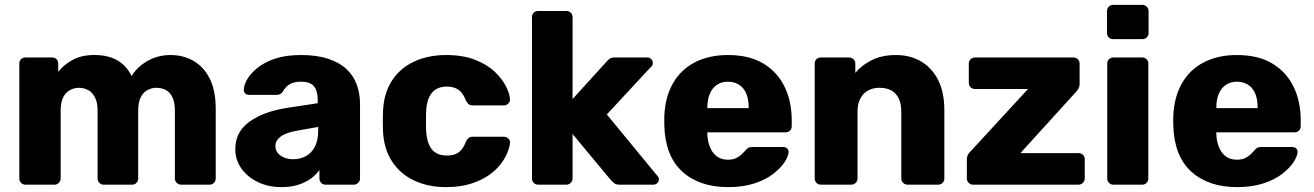

<svg xmlns="http://www.w3.org/2000/svg" viewBox="-20 -755 5373 785"><path d="M84 0Q73 0 66 -7.5Q59 -15 59 -25V-495Q59 -506 66 -513Q73 -520 84 -520H193Q204 -520 211 -513Q218 -506 218 -495V-461Q238 -488 274 -508.5Q310 -529 359 -530Q475 -533 518 -444Q541 -482 583.5 -506Q626 -530 677 -530Q729 -530 770.5 -506.5Q812 -483 837 -434.5Q862 -386 862 -309V-25Q862 -15 855 -7.5Q848 0 837 0H721Q710 0 702.5 -7.5Q695 -15 695 -25V-302Q695 -337 685 -357.5Q675 -378 658 -387Q641 -396 619 -396Q601 -396 583.5 -387Q566 -378 555.5 -357.5Q545 -337 545 -302V-25Q545 -15 538 -7.5Q531 0 520 0H404Q393 0 386 -7.5Q379 -15 379 -25V-302Q379 -337 368 -357.5Q357 -378 340 -387Q323 -396 303 -396Q284 -396 266.5 -387Q249 -378 238.5 -357.5Q228 -337 228 -303V-25Q228 -15 220.5 -7.5Q213 0 203 0Z M1131 10Q1077 10 1034.5 -10.5Q992 -31 967 -66Q942 -101 942 -145Q942 -216 1000 -257.5Q1058 -299 1154 -314L1279 -333V-347Q1279 -383 1264 -402Q1249 -421 1209 -421Q1181 -421 1163.5 -410Q1146 -399 1136 -380Q1127 -367 1111 -367H999Q988 -367 982 -373.5Q976 -380 977 -389Q977 -407 990.5 -430.5Q1004 -454 1032 -477Q1060 -500 1104 -515Q1148 -530 1211 -530Q1275 -530 1321 -515Q1367 -500 1396 -473Q1425 -446 1438.5 -409.5Q1452 -373 1452 -329V-25Q1452 -15 1444.5 -7.5Q1437 0 1427 0H1311Q1300 0 1293 -7.5Q1286 -15 1286 -25V-60Q1273 -41 1251 -25Q1229 -9 1199.5 0.5Q1170 10 1131 10ZM1178 -104Q1207 -104 1230.5 -116.5Q1254 -129 1267.5 -155.5Q1281 -182 1281 -222V-236L1196 -221Q1149 -213 1127.5 -196.5Q1106 -180 1106 -158Q1106 -141 1116 -129Q1126 -117 1142.5 -110.5Q1159 -104 1178 -104Z M1804 10Q1730 10 1673 -17Q1616 -44 1582.5 -95.5Q1549 -147 1546 -219Q1545 -235 1545 -259.5Q1545 -284 1546 -300Q1549 -373 1582 -424.5Q1615 -476 1672.5 -503Q1730 -530 1804 -530Q1873 -530 1922.5 -510.5Q1972 -491 2002.5 -462Q2033 -433 2048.5 -402.5Q2064 -372 2065 -349Q2066 -339 2058 -331.5Q2050 -324 2040 -324H1913Q1902 -324 1896 -329Q1890 -334 1885 -344Q1873 -375 1854.5 -388Q1836 -401 1807 -401Q1767 -401 1745.5 -375Q1724 -349 1722 -295Q1721 -255 1722 -224Q1725 -169 1746 -144Q1767 -119 1807 -119Q1838 -119 1856 -132.5Q1874 -146 1885 -176Q1890 -186 1896 -191Q1902 -196 1913 -196H2040Q2050 -196 2058 -189Q2066 -182 2065 -171Q2064 -155 2055 -132Q2046 -109 2027 -84Q2008 -59 1977.5 -38Q1947 -17 1904 -3.5Q1861 10 1804 10Z M2180 0Q2169 0 2162 -7.5Q2155 -15 2155 -25V-685Q2155 -696 2162 -703Q2169 -710 2180 -710H2296Q2306 -710 2313.5 -703Q2321 -696 2321 -685V-350L2460 -503Q2466 -510 2473 -515Q2480 -520 2493 -520H2627Q2636 -520 2642.5 -513.5Q2649 -507 2649 -498Q2649 -494 2647.5 -489Q2646 -484 2641 -481L2461 -287L2666 -38Q2674 -30 2674 -23Q2674 -13 2667.5 -6.5Q2661 0 2651 0H2514Q2499 0 2492 -5.5Q2485 -11 2479 -17L2321 -207V-25Q2321 -15 2313.5 -7.5Q2306 0 2296 0Z M2957 10Q2839 10 2769 -54Q2699 -118 2696 -244Q2696 -251 2696 -262Q2696 -273 2696 -279Q2699 -358 2731.5 -414.5Q2764 -471 2821.5 -500.5Q2879 -530 2956 -530Q3044 -530 3101.5 -495Q3159 -460 3188 -400Q3217 -340 3217 -263V-239Q3217 -228 3210 -221Q3203 -214 3192 -214H2872Q2872 -213 2872 -211Q2872 -209 2872 -207Q2873 -178 2882.5 -154Q2892 -130 2910.5 -116Q2929 -102 2956 -102Q2976 -102 2989.5 -108.5Q3003 -115 3012 -123.5Q3021 -132 3026 -138Q3035 -149 3040.5 -151.5Q3046 -154 3058 -154H3182Q3192 -154 3198.5 -148Q3205 -142 3204 -132Q3203 -115 3187 -91Q3171 -67 3140.5 -43.5Q3110 -20 3064 -5Q3018 10 2957 10ZM2872 -313H3041V-315Q3041 -348 3031.5 -371.5Q3022 -395 3002.5 -408Q2983 -421 2956 -421Q2930 -421 2911 -408Q2892 -395 2882 -371.5Q2872 -348 2872 -315Z M3336 0Q3325 0 3318 -7.5Q3311 -15 3311 -25V-495Q3311 -506 3318 -513Q3325 -520 3336 -520H3451Q3462 -520 3469.5 -513Q3477 -506 3477 -495V-457Q3502 -488 3544 -509Q3586 -530 3643 -530Q3701 -530 3745.5 -504Q3790 -478 3815.5 -428Q3841 -378 3841 -304V-25Q3841 -15 3834 -7.5Q3827 0 3816 0H3690Q3680 0 3672.5 -7.5Q3665 -15 3665 -25V-298Q3665 -345 3642.5 -370.5Q3620 -396 3576 -396Q3535 -396 3510.5 -370.5Q3486 -345 3486 -298V-25Q3486 -15 3478.5 -7.5Q3471 0 3461 0Z M3958 0Q3948 0 3940.5 -7.5Q3933 -15 3933 -25V-103Q3933 -114 3937.5 -122.5Q3942 -131 3949 -137L4183 -391H3967Q3956 -391 3948.5 -398Q3941 -405 3941 -416V-495Q3941 -506 3948.5 -513Q3956 -520 3967 -520H4369Q4379 -520 4386.5 -513Q4394 -506 4394 -495V-410Q4394 -401 4390 -394Q4386 -387 4380 -380L4152 -129H4389Q4400 -129 4407.5 -122Q4415 -115 4415 -104V-25Q4415 -15 4407.5 -7.5Q4400 0 4389 0Z M4532 0Q4521 0 4514 -7.5Q4507 -15 4507 -25V-495Q4507 -506 4514 -513Q4521 -520 4532 -520H4650Q4661 -520 4668 -513Q4675 -506 4675 -495V-25Q4675 -15 4668 -7.5Q4661 0 4650 0ZM4531 -595Q4520 -595 4513 -602Q4506 -609 4506 -620V-710Q4506 -720 4513 -727.5Q4520 -735 4531 -735H4651Q4661 -735 4668.5 -727.5Q4676 -720 4676 -710V-620Q4676 -609 4668.5 -602Q4661 -595 4651 -595Z M5038 10Q4920 10 4850 -54Q4780 -118 4777 -244Q4777 -251 4777 -262Q4777 -273 4777 -279Q4780 -358 4812.5 -414.5Q4845 -471 4902.5 -500.5Q4960 -530 5037 -530Q5125 -530 5182.5 -495Q5240 -460 5269 -400Q5298 -340 5298 -263V-239Q5298 -228 5291 -221Q5284 -214 5273 -214H4953Q4953 -213 4953 -211Q4953 -209 4953 -207Q4954 -178 4963.5 -154Q4973 -130 4991.5 -116Q5010 -102 5037 -102Q5057 -102 5070.5 -108.5Q5084 -115 5093 -123.5Q5102 -132 5107 -138Q5116 -149 5121.5 -151.5Q5127 -154 5139 -154H5263Q5273 -154 5279.5 -148Q5286 -142 5285 -132Q5284 -115 5268 -91Q5252 -67 5221.5 -43.5Q5191 -20 5145 -5Q5099 10 5038 10ZM4953 -313H5122V-315Q5122 -348 5112.5 -371.5Q5103 -395 5083.5 -408Q5064 -421 5037 -421Q5011 -421 4992 -408Q4973 -395 4963 -371.5Q4953 -348 4953 -315Z"/></svg>

Font: DVN-Rubik
Style: Bold
Weight: 700
Designer: Hubert and Fischer
Foundry: Hubert & Fischer
Version: Version 2.102